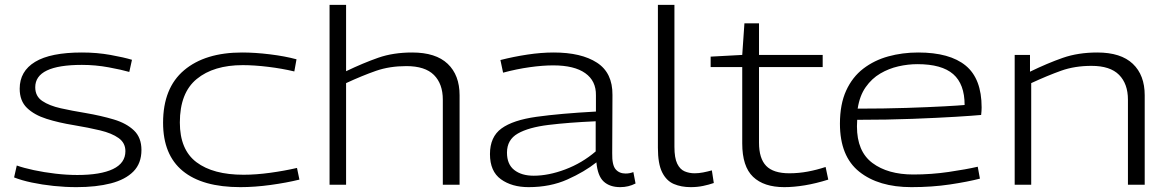

<svg xmlns="http://www.w3.org/2000/svg" viewBox="-20 -760 4819 790"><path d="M38 -30 49 -79Q77 -69 119 -60Q161 -51 208 -45.5Q255 -40 298 -40Q394 -40 445 -64.5Q496 -89 496 -138Q496 -172 468 -192Q440 -212 392 -223.5Q344 -235 284 -245Q222 -255 171.5 -271Q121 -287 91 -316Q61 -345 61 -395Q61 -467 124.5 -505.5Q188 -544 317 -544Q379 -544 434.5 -534Q490 -524 523 -514L512 -464Q481 -473 427 -483Q373 -493 317 -493Q125 -493 125 -401Q125 -364 154 -344.5Q183 -325 230 -314.5Q277 -304 332 -295Q396 -284 448 -268.5Q500 -253 531 -223.5Q562 -194 562 -143Q562 -88 529 -54.5Q496 -21 436 -5.5Q376 10 295 10Q248 10 200.5 5Q153 0 110.5 -9Q68 -18 38 -30Z M651 -255Q651 -398 737.5 -471Q824 -544 976 -544Q1029 -544 1090.5 -536.5Q1152 -529 1200 -516L1191 -466Q1141 -478 1083.5 -485Q1026 -492 979 -492Q859 -492 789.5 -435Q720 -378 720 -256Q720 -144 788.5 -92.5Q857 -41 982 -41Q1033 -41 1091.5 -49Q1150 -57 1202 -69L1212 -21Q1159 -8 1093.5 1Q1028 10 969 10Q813 10 732 -56.5Q651 -123 651 -255Z M1336 0V-740H1404V-467Q1475 -501 1536.5 -522.5Q1598 -544 1676 -544Q1773 -544 1822 -497.5Q1871 -451 1871 -368V0H1802V-350Q1802 -415 1765.5 -451.5Q1729 -488 1652 -488Q1583 -488 1527 -468.5Q1471 -449 1404 -418V0Z M1996 -126Q1996 -197 2043.5 -231.5Q2091 -266 2188 -279.5Q2285 -293 2432 -301V-368Q2433 -427 2388 -459Q2343 -491 2256 -491Q2213 -491 2159.5 -483.5Q2106 -476 2050 -461L2039 -513Q2094 -527 2150.5 -535.5Q2207 -544 2258 -544Q2372 -544 2436.5 -502Q2501 -460 2500 -369L2499 -130Q2498 -81 2513 -63.5Q2528 -46 2554 -46Q2571 -46 2586 -52L2595 -5Q2566 10 2532 10Q2489 10 2464 -13Q2439 -36 2434 -92Q2385 -53 2314.5 -21.5Q2244 10 2155 10Q2086 10 2041 -22.5Q1996 -55 1996 -126ZM2066 -132Q2066 -84 2096 -60.5Q2126 -37 2176 -37Q2237 -37 2306 -63Q2375 -89 2431 -137V-261Q2319 -256 2237 -246Q2155 -236 2110.5 -210.5Q2066 -185 2066 -132Z M2755 -740V-156Q2755 -110 2766.5 -86.5Q2778 -63 2797 -55Q2816 -47 2838 -47Q2855 -47 2873 -50.5Q2891 -54 2909 -59L2917 -7Q2897 0 2873 5Q2849 10 2822 10Q2783 10 2752.5 -3Q2722 -16 2704.5 -51Q2687 -86 2687 -152V-740Z M3207 10Q3123 10 3078.5 -32.5Q3034 -75 3034 -170V-484H2904V-527L3034 -534L3043 -664H3103V-534H3365V-484H3103V-173Q3103 -108 3132.5 -77.5Q3162 -47 3228 -47Q3266 -47 3303.5 -54Q3341 -61 3377 -73L3388 -21Q3337 -5 3291.5 2.5Q3246 10 3207 10Z M3730 10Q3595 10 3515.5 -53.5Q3436 -117 3436 -251Q3436 -331 3461.5 -387Q3487 -443 3532 -477.5Q3577 -512 3635 -528Q3693 -544 3758 -544Q3888 -544 3953.5 -490Q4019 -436 4019 -318Q4019 -312 4018.5 -303.5Q4018 -295 4017 -287Q3986 -284 3912.5 -279.5Q3839 -275 3735 -271Q3631 -267 3507 -267Q3506 -253 3506 -240Q3506 -137 3569.5 -89.5Q3633 -42 3738 -42Q3812 -42 3883.5 -52.5Q3955 -63 4003 -74L4012 -25Q3962 -12 3888.5 -1Q3815 10 3730 10ZM3509 -313Q3617 -313 3709.5 -316Q3802 -319 3865.5 -322.5Q3929 -326 3949 -328Q3949 -414 3902 -455Q3855 -496 3755 -496Q3716 -496 3676.5 -487Q3637 -478 3602 -457.5Q3567 -437 3542 -401.5Q3517 -366 3509 -313Z M4155 0V-534H4218V-465Q4290 -500 4353 -522Q4416 -544 4495 -544Q4592 -544 4641 -497.5Q4690 -451 4690 -368V0H4621V-350Q4621 -415 4584.5 -452Q4548 -489 4471 -489Q4402 -489 4346 -469Q4290 -449 4223 -418V0Z"/></svg>

Font: Georama Extended Light
Style: Regular
Weight: 300
Width: 7
Designer: Jean-Baptiste Levee
Foundry: Production Type
Version: Version 1.000